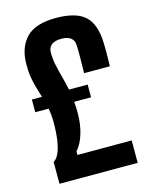

<svg xmlns="http://www.w3.org/2000/svg" viewBox="-120 -887 759 964"><g transform="rotate(-15 259.0 -404.5)"><path d="M67.5 0V-113.5Q83.5 -122 95 -146.8Q106.5 -171.5 112.8 -211.5Q119 -251.5 119 -305.5Q119 -326 117.2 -344.2Q115.5 -362.5 112.5 -378.5H43V-444.5H95.5Q87.5 -471 79.5 -497.8Q71.5 -524.5 66.5 -555.2Q61.5 -586 62 -625Q63 -710.5 110.5 -759.8Q158 -809 264.5 -809Q369.5 -809 416 -766.2Q462.5 -723.5 465 -624Q465.5 -603.5 465.8 -588.8Q466 -574 465.5 -555.2Q465 -536.5 464.5 -504.5H330.5Q331 -518.5 331.2 -539Q331.5 -559.5 331.8 -581.5Q332 -603.5 331.8 -621.5Q331.5 -639.5 331 -648Q330.5 -674.5 313.5 -687.8Q296.5 -701 264.5 -701Q231.5 -701 213.8 -687.8Q196 -674.5 196 -648Q196 -614.5 202.8 -582.2Q209.5 -550 218.8 -516.2Q228 -482.5 236 -444.5H333V-378.5H245Q246.5 -365.5 247.2 -351.8Q248 -338 248 -323.5Q248 -261 233 -212.5Q218 -164 192 -135V-116.5H474V0Z"/></g></svg>

Font: Big Shoulders Text Thin ExtraBold
Style: Regular
Weight: 800
Version: Version 2.002